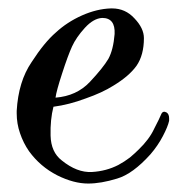

<svg xmlns="http://www.w3.org/2000/svg" viewBox="-20 -434 432 454"><path d="M236.3 -294.9Q223.6 -273.4 192.4 -240.2Q161.1 -207 111.3 -203.1Q113.3 -218.8 127 -260.7Q140.6 -302.7 150.4 -324.2Q160.2 -345.7 180.7 -368.2Q201.2 -390.6 221.7 -391.6Q252.9 -391.6 251 -353.5Q248 -316.4 236.3 -294.9ZM361.3 -164.1Q357.4 -154.3 344.7 -129.9Q333 -104.5 307.6 -80.1Q298.8 -71.3 287.1 -61.5Q274.4 -51.8 259.8 -43.9Q231.4 -29.3 197.3 -27.3Q162.1 -25.4 126 -54.7Q100.6 -74.2 99.6 -113.3Q98.6 -151.4 106.4 -181.6Q143.6 -186.5 182.6 -201.2Q221.7 -214.8 248 -231.4Q285.2 -253.9 302.7 -278.3Q320.3 -303.7 320.3 -343.8Q320.3 -367.2 297.9 -390.6Q276.4 -414.1 245.1 -414.1Q244.1 -414.1 242.2 -414.1Q209 -413.1 173.8 -397.5Q138.7 -381.8 112.3 -357.4Q85 -334 54.7 -287.1Q23.4 -241.2 19.5 -171.9Q19.5 -168.9 19.5 -166Q19.5 -141.6 27.3 -119.1Q35.2 -95.7 48.8 -76.2Q75.2 -40 115.2 -19.5Q154.3 0 188.5 0Q218.8 0 256.8 -11.7Q293.9 -22.5 335.9 -69.3Q353.5 -89.8 365.2 -112.3Q377 -134.8 379.9 -148.4Q379.9 -152.3 379.9 -154.3Q379.9 -164.1 374 -168Q365.2 -172.9 361.3 -164.1Z"/></svg>

Font: Gilchrist
Style: Regular
Weight: 400
Version: 1.0